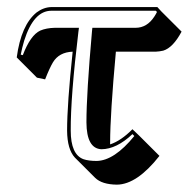

<svg xmlns="http://www.w3.org/2000/svg" viewBox="-20 -449 537 538"><path d="M124 -429.2H420.9L432.1 -417L488.8 -360.4Q464.8 -315.4 437.5 -307.1Q427.2 -304.7 416.5 -304.2H304.7Q288.6 -127.9 288.6 -49.3Q288.6 -46.9 288.6 -44.4Q319.3 -54.7 351.1 -86.9L370.1 -68.8L426.8 -12.2Q363.8 67.9 307.6 68.4Q265.6 67.9 246.6 49.3L189.9 -7.3Q168.5 -30.3 168 -83Q168 -156.7 183.6 -304.2Q145.5 -302.7 128.4 -274.4Q119.1 -258.8 106.4 -226.6L83.5 -231.4L26.9 -288.1Q39.1 -378.9 82.5 -414.1Q102.1 -428.7 124 -429.2ZM124 -418.9Q74.2 -418.9 47.9 -335.4Q42 -315.9 38.1 -295.9L43.9 -294.4Q65.4 -350.6 92.8 -363.3Q109.9 -370.6 133.8 -371.1H201.2L199.7 -359.9Q177.7 -177.7 178.2 -83Q178.2 -16.1 213.9 -2.9Q228.5 2 251 2Q300.3 1 356.4 -67.9L351.1 -73.2Q306.6 -31.2 264.2 -30.8Q222.7 -32.7 222.2 -106Q222.2 -186 237.8 -361.8L238.8 -371.1H359.9Q392.1 -371.1 412.6 -402.8Q416.5 -408.7 419.9 -415.5L416.5 -418.9Z"/></svg>

Font: Linux Biolinum Shadow O
Style: Bold
Weight: 700
Designer: Philipp H. Poll
Foundry: Philipp H. Poll
Version: Version 0.9.2